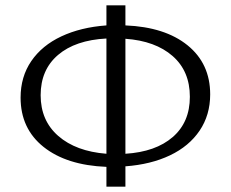

<svg xmlns="http://www.w3.org/2000/svg" viewBox="-20 -688 862 718"><path d="M378 -64Q229 -70 143 -138.5Q57 -207 57 -323Q57 -401 97 -459.5Q137 -518 209.5 -552Q282 -586 378 -593V-668H449V-593Q597 -587 681.5 -518.5Q766 -450 766 -335Q766 -258 726.5 -199.5Q687 -141 615.5 -107Q544 -73 449 -66V10H378ZM378 -113V-544Q262 -538 197 -482.5Q132 -427 132 -332Q132 -237 198 -179.5Q264 -122 378 -113ZM690 -326Q690 -422 625.5 -478.5Q561 -535 449 -543V-113Q562 -120 626 -175.5Q690 -231 690 -326Z"/></svg>

Font: LXGW Bright TC
Style: Regular
Weight: 400
Designer: Christian Thalmann (Catharsis Fonts)
Foundry: LXGW / Christian Thalmann (Catharsis Fonts) / Fontworks Inc.
Version: Version 5.501